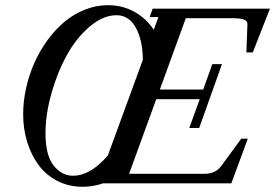

<svg xmlns="http://www.w3.org/2000/svg" viewBox="-20 -696 1045 729"><path d="M293.9 13.2Q241.2 13.2 198 -9Q154.8 -31.2 126.7 -69.1Q98.6 -106.9 83.3 -156.7Q67.9 -206.5 67.9 -262.2Q67.9 -310.5 78.9 -360.4Q89.8 -410.2 109.9 -455.8Q129.9 -501.5 159.2 -542Q188.5 -582.5 223.4 -612.1Q258.3 -641.6 301.3 -658.9Q344.2 -676.3 389.2 -676.3Q444.8 -676.3 489.5 -651.6Q534.2 -627 564 -583L581.5 -631.3H548.3L559.6 -663.1H1004.9L939.9 -497.1H915.5L919.4 -603.5Q919.9 -617.2 905.3 -622.1Q890.6 -627 857.9 -627H685.5L586.9 -356H751.5L786.1 -452.6H822.8L736.3 -210H698.7L738.3 -319.3H573.2L470.2 -36.1H755.9Q798.3 -36.1 819.8 -65.4L896 -169.4H920.9L858.4 0H372.1Q332.5 13.2 293.9 13.2ZM257.3 -28.8Q323.7 -28.8 389.6 -106L522.5 -469.2Q521.5 -544.4 495.4 -591.3Q469.2 -638.2 422.4 -638.2Q371.6 -638.2 321 -595.5Q270.5 -552.7 234.4 -487.5Q198.2 -422.4 175.5 -342.3Q152.8 -262.2 152.8 -189.5Q152.8 -106.9 183.3 -67.9Q213.9 -28.8 257.3 -28.8Z"/></svg>

Font: Elstob 10pt Medium
Style: Italic
Weight: 500
Italic angle: -20°
Designer: Peter S. Baker
Version: Version 1.015